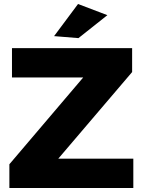

<svg xmlns="http://www.w3.org/2000/svg" viewBox="-20 -942 716 962"><path d="M40 -701H642V-581L272 -147H648V0H27V-119L397 -554H40ZM371 -922 518 -866 373 -751 251 -761Z"/></svg>

Font: Gontserrat
Style: Bold
Weight: 700
Designer: Julieta Ulanovsky
Foundry: Julieta Ulanovsky
Version: Version 6.001